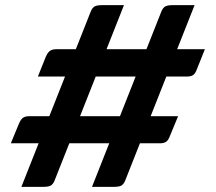

<svg xmlns="http://www.w3.org/2000/svg" viewBox="-20 -685 837 745"><path d="M337 40 606 -640Q611 -653 619.5 -659Q628 -665 649 -665H735L466 15Q461 28 452.5 34Q444 40 423 40ZM22 -129 53 -204Q61 -223 70 -228.5Q79 -234 92 -234H671L640 -159Q633 -140 624 -134.5Q615 -129 601 -129ZM63 40 332 -640Q337 -653 345.5 -659Q354 -665 375 -665H461L192 15Q187 28 178.5 34Q170 40 149 40ZM127 -388 157 -463Q165 -482 174.5 -488Q184 -494 197 -494H775L745 -419Q738 -399 729 -393.5Q720 -388 705 -388Z"/></svg>

Font: Changa ExtraLight
Style: Bold
Weight: 700
Version: Version 3.002; ttfautohint (v1.8.2)